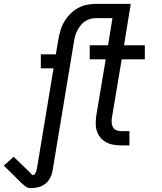

<svg xmlns="http://www.w3.org/2000/svg" viewBox="-72 -755 842 997"><path d="M88 222Q72 222 59 212Q46 202 35 191L-52 105L-1 59L87 144Q89 147 92 150.5Q95 154 99 154Q105 154 108.5 149Q112 144 114 139.5Q116 135 117.5 129.5Q119 124 120 119L206 -400H140V-473H218L231 -550Q235 -573 242 -597Q249 -621 262 -643Q275 -665 293.5 -683.5Q312 -702 334.5 -714Q357 -726 381 -730.5Q405 -735 429 -735H578L566 -661H429Q414 -661 399 -657.5Q384 -654 370.5 -645Q357 -636 347 -623.5Q337 -611 329.5 -596.5Q322 -582 318 -567Q314 -552 312 -538L201 131Q198 150 188.5 168.5Q179 187 163 199.5Q147 212 127 217Q107 222 88 222ZM557 0Q536 0 516 -3.5Q496 -7 479 -16.5Q462 -26 449.5 -41Q437 -56 431 -74.5Q425 -93 425 -113.5Q425 -134 428 -155L477 -447H394V-520H489L524 -735H607L572 -520H680V-447H560L509 -143Q507 -130 508 -117Q509 -104 515 -94Q521 -84 532.5 -79Q544 -74 557 -74H600V0Z"/></svg>

Font: Iosevka Plex Etoile
Style: Italic
Weight: 400
Italic angle: -9°
Designer: Belleve Invis
Foundry: Belleve Invis
Version: Version 25.1.1; ttfautohint (v1.8.4)